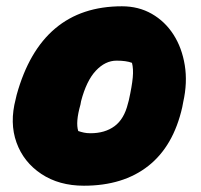

<svg xmlns="http://www.w3.org/2000/svg" viewBox="-20 -579 640 611"><path d="M368 -559Q421 -559 463 -535Q505 -511 532 -469Q559 -427 568 -371.5Q577 -316 563 -254L560 -238Q532 -114 452 -51Q372 12 247 12Q168 12 111.5 -25.5Q55 -63 32.5 -125.5Q10 -188 30 -264L33 -277Q111 -559 368 -559ZM351 -386Q315 -386 285 -354Q255 -322 238 -257L236 -246Q220 -190 229 -162Q238 -159 247 -157Q256 -155 268 -155Q314 -155 344.5 -177.5Q375 -200 387 -249L390 -260Q400 -305 402.5 -332.5Q405 -360 400 -379Q382 -386 351 -386Z"/></svg>

Font: Recursive Sn Csl St Blk
Style: Italic
Weight: 900
Italic angle: -15°
Version: Version 1.079;hotconv 1.0.112;makeotfexe 2.5.65598; ttfautoh